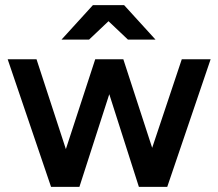

<svg xmlns="http://www.w3.org/2000/svg" viewBox="-20 -732 855 752"><path d="M180 0 10 -500H123L238 -148L353 -500H463L576 -153L692 -500H805L635 0H524L408 -363L291 0ZM221 -577 344 -712H466L589 -577H481L405 -649L329 -577Z"/></svg>

Font: Figtree SemiBold
Style: Regular
Weight: 600
Designer: Erik Kennedy
Foundry: Erik Kennedy
Version: Version 2.001; ttfautohint (v1.8.4.7-5d5b);gftools[0.9.27]